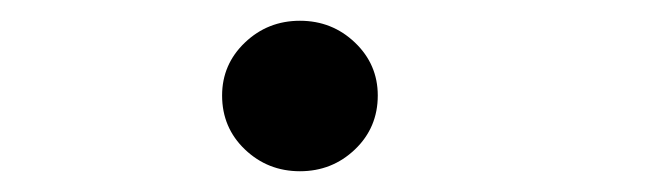

<svg xmlns="http://www.w3.org/2000/svg" viewBox="-20 -163 640 185"><path d="M269 2Q238 2 216 -19Q194 -40 194 -71Q194 -101 216 -122Q238 -143 269 -143Q300 -143 322 -122Q344 -101 344 -71Q344 -40 322 -19Q300 2 269 2Z"/></svg>

Font: DM Mono
Style: Italic
Weight: 400
Italic angle: -10°
Designer: Colophon Foundry
Foundry: Colophon Foundry
Version: Version 1.000; ttfautohint (v1.8.2.53-6de2)